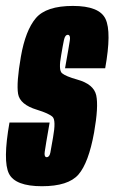

<svg xmlns="http://www.w3.org/2000/svg" viewBox="-33 -624 386 648"><path d="M108.5 4.5Q18.5 4.5 -2.8 -38Q-24 -80.5 -1 -210.5H134.5Q120.5 -130.5 118 -112Q116 -98 121 -94.5Q122.5 -93.5 124.5 -93.5Q134 -93.5 137 -109.2Q140 -125 146 -160Q156.5 -218 144.5 -229.5Q132.5 -241 92 -253.5Q34 -271 28 -307.5Q22 -344 37.5 -433Q53 -521.5 88 -562.8Q123 -604 213 -604Q302.5 -604 323.2 -560Q344 -516 322 -393.5H186.5Q199.5 -466 202.5 -486.5Q205 -502 199.5 -505.5Q198 -506.5 196 -506.5Q186.5 -506.5 182.8 -488.8Q179 -471 173.5 -438Q164 -387.5 176.2 -377Q188.5 -366.5 227.5 -355.5Q283.5 -340 291.8 -302.2Q300 -264.5 284.5 -176.5Q266 -74.5 231.8 -35Q197.5 4.5 108.5 4.5Z"/></svg>

Font: Anybody UltraCondensed Regular
Style: Bold Italic
Weight: 700
Width: 1
Italic angle: -10°
Designer: Tyler Finck
Foundry: Etcetera Type Company
Version: Version 1.010; ttfautohint (v1.8.3) -l 8 -r 50 -G 200 -x 14 